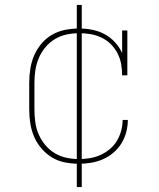

<svg xmlns="http://www.w3.org/2000/svg" viewBox="-20 -653 640 775"><path d="M298 8Q270 8 242 2.5Q214 -3 190 -17.5Q166 -32 147.5 -53.5Q129 -75 118 -100.5Q107 -126 102.5 -154Q98 -182 98 -210V-320Q98 -348 102.5 -376Q107 -404 118 -429.5Q129 -455 147.5 -477Q166 -499 190.5 -513Q215 -527 243 -532.5Q271 -538 299 -538Q325 -538 351.5 -533Q378 -528 401.5 -515.5Q425 -503 443.5 -483Q462 -463 473 -439V-530H494V-349H473Q473 -372 469 -394.5Q465 -417 454.5 -437.5Q444 -458 427.5 -474.5Q411 -491 390 -501Q369 -511 346.5 -515Q324 -519 301 -519Q275 -519 250 -514Q225 -509 203 -496Q181 -483 164 -463Q147 -443 137 -419.5Q127 -396 123 -371Q119 -346 119 -320V-210Q119 -185 122.5 -159.5Q126 -134 136 -111Q146 -88 162.5 -68Q179 -48 200.5 -35Q222 -22 247 -16.5Q272 -11 298 -11Q320 -11 342 -14.5Q364 -18 384.5 -27Q405 -36 422.5 -50.5Q440 -65 451.5 -84Q463 -103 469 -125Q475 -147 475 -169H496Q496 -144 489.5 -119.5Q483 -95 470 -74Q457 -53 437.5 -36.5Q418 -20 395 -10Q372 0 347.5 4Q323 8 298 8ZM290 102V-633H310V102Z"/></svg>

Font: Iosevka Slab Thin Extended
Style: Regular
Weight: 100
Width: 7
Monospace: yes
Designer: Belleve Invis
Foundry: Belleve Invis
Version: Version 11.1.1; ttfautohint (v1.8.3)